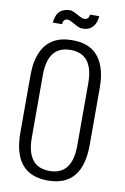

<svg xmlns="http://www.w3.org/2000/svg" viewBox="-110 -1091 759 1166"><g transform="rotate(10 270.0 -508.0)"><path d="M190.9 -937H134.8Q134.8 -955.1 143.6 -978.5Q148.4 -993.2 157.7 -1002.9Q167.5 -1014.2 185.8 -1021.5Q204.1 -1028.8 226.1 -1028.8Q239.7 -1028.8 272.5 -1010.3Q305.2 -992.2 315.9 -992.2Q331.1 -992.2 338.6 -999.3Q346.2 -1006.3 349.1 -1023.9H404.8V-1018.1Q399.9 -984.4 388.7 -967.8Q381.3 -957 371.6 -949.2Q353.5 -932.1 315.4 -932.1Q296.9 -932.1 264.6 -951.2Q233.4 -970.2 221.2 -970.2Q207.5 -970.2 200.2 -962.9Q192.9 -955.6 190.9 -937ZM56.2 -244.1V-596.2Q56.2 -688 84.5 -746.6Q134.3 -852.1 270 -852.1Q365.7 -852.1 416 -802.7Q483.9 -737.3 483.9 -596.2V-244.1Q483.9 13.2 270 13.2Q56.2 13.2 56.2 -244.1ZM410.2 -227.1V-611.8Q410.2 -792 270 -792Q129.9 -792 129.9 -611.8V-227.1Q129.9 -45.9 270 -45.9Q410.2 -45.9 410.2 -227.1Z"/></g></svg>

Font: VL Oswald
Style: Light
Weight: 300
Designer: vernon adams
Foundry: vernon adams
Version: Version ; ttfautohint (v0.92.18-e454-dirty) -l 8 -r 50 -G 20